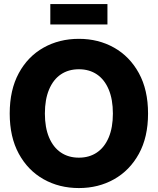

<svg xmlns="http://www.w3.org/2000/svg" viewBox="-20 -934 792 965"><path d="M376.5 11.2Q277.8 11.2 199 -33.2Q120.1 -77.6 74.5 -161.4Q28.8 -245.1 28.8 -363.3Q28.8 -482.4 74.5 -566.4Q120.1 -650.4 199 -694.6Q277.8 -738.8 376.5 -738.8Q474.6 -738.8 553.2 -694.6Q631.8 -650.4 678 -566.4Q724.1 -482.4 724.1 -363.3Q724.1 -244.6 678 -160.9Q631.8 -77.1 553.2 -33Q474.6 11.2 376.5 11.2ZM376.5 -141.6Q428.7 -141.6 467 -167.5Q505.4 -193.4 526.4 -243.2Q547.4 -293 547.4 -363.3Q547.4 -434.1 526.4 -484.1Q505.4 -534.2 467 -560.1Q428.7 -585.9 376.5 -585.9Q324.2 -585.9 285.9 -560.1Q247.6 -534.2 226.6 -484.1Q205.6 -434.1 205.6 -363.3Q205.6 -293 226.6 -243.2Q247.6 -193.4 285.9 -167.5Q324.2 -141.6 376.5 -141.6ZM520 -913.6V-811H232.9V-913.6Z"/></svg>

Font: Inter 28pt ExtraBold
Style: Regular
Weight: 800
Designer: Rasmus Andersson
Foundry: rsms
Version: Version 4.001;git-66647c0bb